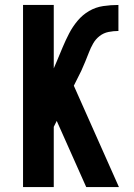

<svg xmlns="http://www.w3.org/2000/svg" viewBox="-20 -755 540 775"><path d="M73 0V-735H197V-479L209 -507Q221 -536 233 -564.5Q245 -593 259 -620Q273 -647 293 -671Q313 -695 339.5 -710.5Q366 -726 396.5 -730.5Q427 -735 458 -735V-630Q438 -630 418 -626Q398 -622 382 -609.5Q366 -597 356 -579.5Q346 -562 339 -543.5Q332 -525 324 -506Q316 -487 308 -469L278 -409L460 0H328L209 -267L197 -243V0Z"/></svg>

Font: Iosevka SS04 Extrabold
Style: Regular
Weight: 800
Monospace: yes
Designer: Belleve Invis
Foundry: Belleve Invis
Version: Version 19.0.0; ttfautohint (v1.8.4)